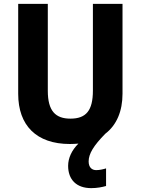

<svg xmlns="http://www.w3.org/2000/svg" viewBox="-20 -734 727 992"><path d="M438 100C438 61 463 19 524 -43C583 -88 613 -160 613 -250V-714H460V-266C460 -163 425 -121 344 -121C267 -121 227 -160 227 -265V-714H74V-249C74 -86 168 10 341 10C356 10 371 9 385 8C351 42 332 82 332 123C332 194 375 238 451 238C481 238 507 233 528 227V136C516 140 495 145 477 145C455 145 438 131 438 100Z"/></svg>

Font: Noto Sans Armenian SemiCondensed Medium
Style: Regular
Weight: 500
Width: 4
Designer: Monotype Design Team
Foundry: Monotype Imaging Inc.
Version: Version 2.008